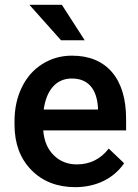

<svg xmlns="http://www.w3.org/2000/svg" viewBox="-20 -770 577 800"><path d="M237.8 -750H102.5L234.4 -602.1H333ZM293.5 9.8C381.3 9.8 454.6 -26.9 497.1 -89.8L433.1 -150.9C398.9 -106.9 354.5 -85 300.3 -85C261.7 -85 229.5 -97.7 204.1 -123C178.2 -148.4 163.6 -183.1 160.2 -226.6H505.4V-274.4C505.4 -358.4 485.8 -423.3 446.8 -469.2C407.2 -515.1 351.6 -538.1 279.8 -538.1C234.4 -538.1 193.4 -526.4 156.7 -503.4C120.1 -480.5 91.3 -448.2 71.3 -406.7C50.8 -365.2 40.5 -317.9 40.5 -265.1V-250.5C40.5 -171.9 64 -108.9 110.8 -61.5C157.2 -14.2 218.3 9.8 293.5 9.8ZM279.3 -442.9C345.2 -442.9 382.8 -401.9 388.2 -322.3V-313.5H162.1C173.3 -395 214.4 -442.9 279.3 -442.9Z"/></svg>

Font: Roboto Medium
Style: Regular
Weight: 500
Designer: Google
Version: Version 2.137; 2017